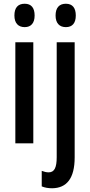

<svg xmlns="http://www.w3.org/2000/svg" viewBox="-20 -766 481 1026"><path d="M112 -746C75 -746 57 -724 57 -683C57 -643 77 -621 112 -621C146 -621 165 -643 165 -683C165 -723 148 -746 112 -746ZM277 -683C277 -643 297 -621 332 -621C367 -621 385 -643 385 -683C385 -723 368 -746 332 -746C296 -746 277 -724 277 -683ZM158 -540H62V0H158ZM259 240C336 239 379 188 379 75V-540H283V74C283 129 271 155 240 155C228 155 216 152 203 147V230C220 237 238 240 259 240Z"/></svg>

Font: Noto Sans Lao ExtraCondensed Medium
Style: Regular
Weight: 500
Width: 2
Designer: Monotype Design Team
Foundry: Monotype Imaging Inc.
Version: Version 2.003